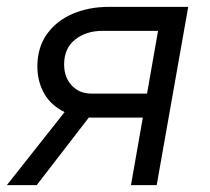

<svg xmlns="http://www.w3.org/2000/svg" viewBox="-41 -540 613 560"><path d="M427 -490 450 -450H258Q210 -450 178 -424.5Q146 -399 146 -352Q146 -315 168 -291Q190 -267 226 -267H421L409 -197H227Q174 -197 138 -218Q102 -239 85 -272.5Q68 -306 68 -346Q68 -401 95.5 -440Q123 -479 170.5 -499.5Q218 -520 277 -520H508L416 0H341ZM156 -224 228 -210 66 0H-21Z"/></svg>

Font: Fixel Italic Variable 20240409 Display Thin
Style: Italic
Weight: 100
Italic angle: -10°
Designer: AlfaBravo + MacPaw
Foundry: Kyrylo Tkachov, Marchela Mozhyna, Serhii Makarenko, Maria Weinstein, Zakhar Kryvoshyya
Version: Version 1.211;Glyphs 3.2 (3225)